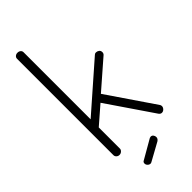

<svg xmlns="http://www.w3.org/2000/svg" viewBox="-287 -818 1018 1018"><g transform="rotate(-45 222.5 -308.5)"><path d="M283 91 183 146Q178 149 174 149Q165 149 158 142Q151 135 151 126Q151 115 161 111L267 50Q273 48 275 48Q284 48 289.5 55Q295 62 295 71Q295 83 283 91ZM404 -434 249 -299 429 -35Q432 -30 432 -24Q432 -15 424.5 -7Q417 1 407 1Q397 1 390 -9L214 -267L115 -181V-22Q115 -14 107.5 -7Q100 0 90 0Q80 0 73 -6.5Q66 -13 66 -22V-745Q66 -754 73 -760Q80 -766 90 -766Q101 -766 108 -760Q115 -754 115 -745V-242L373 -468Q378 -473 385 -473Q395 -473 403 -467Q411 -461 411 -450Q411 -440 404 -434Z"/></g></svg>

Font: Dosis
Style: Light
Weight: 300
Designer: Edgar Tolentino, Pablo Impallari, Igino Marini
Foundry: Edgar Tolentino, Pablo Impallari, Igino Marini
Version: Version 1.007